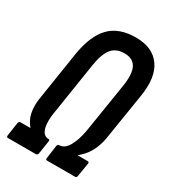

<svg xmlns="http://www.w3.org/2000/svg" viewBox="-164 -750 753 840"><g transform="rotate(30 212.5 -330.5)"><path d="M8 0Q1 0 2 -10L12 -77Q14 -87 23 -87H71V-89Q58 -104 50 -123Q42 -142 40 -168Q38 -194 44 -229L81 -466Q97 -565 143 -613Q189 -661 275 -661Q359 -661 398 -606.5Q437 -552 420 -449L385 -230Q380 -194 369.5 -167.5Q359 -141 344.5 -122Q330 -103 312 -89L311 -87H361Q370 -87 368 -77L357 -10Q356 0 347 0H206Q198 0 200 -10L209 -75Q211 -85 218 -85Q245 -85 263.5 -117Q282 -149 291 -200L331 -451Q341 -516 324.5 -546Q308 -576 266 -576Q224 -576 202 -549.5Q180 -523 170 -463L129 -200Q120 -149 129 -117Q138 -85 165 -85Q172 -85 170 -75L160 -10Q158 0 149 0Z"/></g></svg>

Font: Sofia Sans Extra Condensed SemiBold
Style: Italic
Weight: 600
Italic angle: -9°
Designer: Botio Nikoltchev, Ani Petrova
Foundry: lettersoup
Version: Version 4.101